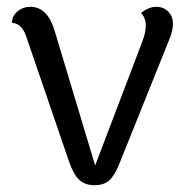

<svg xmlns="http://www.w3.org/2000/svg" viewBox="-20 -537 550 565"><path d="M400 -418Q409 -442 409 -463Q409 -484 395 -499Q418 -517 439.5 -517Q461 -517 475 -503Q489 -489 489 -467.5Q489 -446 477 -418L334 -62Q319 -23 303 -7.5Q287 8 258.5 8Q230 8 213 -8Q196 -24 183 -62L56 -433Q43 -468 15 -470Q16 -491 32 -504Q48 -517 69 -517Q119 -517 140 -449L260 -50Z"/></svg>

Font: Laila
Style: Regular
Weight: 400
Designer: Hitesh Malaviya
Foundry: Indian Type Foundry
Version: Version 1.302;PS 1.0;hotconv 1.0.78;makeotf.lib2.5.61930; tt